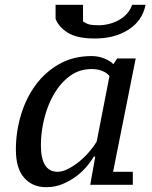

<svg xmlns="http://www.w3.org/2000/svg" viewBox="-20 -768 631 798"><path d="M220 -54C173.3 -54 150 -90.7 150 -164C150 -200.7 154.7 -237.8 164 -275.5C173.3 -313.2 187 -347.3 205 -378C223 -408.7 245 -433.5 271 -452.5C297 -471.5 327 -481 361 -481C377.7 -481 392.5 -478.3 405.5 -473C418.5 -467.7 428.3 -460.7 435 -452L382 -180C373.3 -165.3 362.5 -150.5 349.5 -135.5C336.5 -120.5 322.5 -107 307.5 -95C292.5 -83 277.3 -73.2 262 -65.5C246.7 -57.8 232.7 -54 220 -54ZM370 -117H376L355 0H532V-54H450L544 -525H467L451 -501C443.7 -509.7 431.5 -517.5 414.5 -524.5C397.5 -531.5 379.7 -535 361 -535C310.3 -535 265.5 -524 226.5 -502C187.5 -480 154.7 -450.8 128 -414.5C101.3 -378.2 81 -336.7 67 -290C53 -243.3 46 -195.3 46 -146C46 -94 57.5 -55 80.5 -29C103.5 -3 134 10 172 10C196.7 10 219.7 5.5 241 -3.5C262.3 -12.5 281.5 -23.5 298.5 -36.5C315.5 -49.5 330 -63.3 342 -78C354 -92.7 363.3 -105.7 370 -117ZM374 -608C429.3 -608 476.2 -620.3 514.5 -645C552.8 -669.7 576.3 -704 585 -748H529C524.3 -734 517.2 -721.7 507.5 -711C497.8 -700.3 486.7 -691.5 474 -684.5C461.3 -677.5 447.7 -672.2 433 -668.5C418.3 -664.8 404 -663 390 -663C372.7 -663 359.7 -664.2 351 -666.5C342.3 -668.8 333.7 -673 325 -679V-748H211V-690C219 -668 235.7 -648.8 261 -632.5C286.3 -616.2 324 -608 374 -608Z"/></svg>

Font: PT Serif Caption
Style: Italic
Weight: 400
Italic angle: -12°
Designer: A.Korolkova, O.Umpeleva, V.Yefimov
Foundry: ParaType Ltd
Version: Version 1.000W OFL